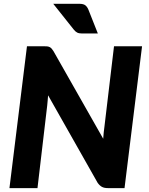

<svg xmlns="http://www.w3.org/2000/svg" viewBox="-20 -966 764 986"><path d="M204.5 -728.5Q215 -728.5 222.2 -727.8Q229.5 -727 235 -724.2Q240.5 -721.5 245 -716.5Q249.5 -711.5 254.5 -703.5L510 -253.5Q511 -271 512.8 -287Q514.5 -303 516.5 -317L565.5 -728.5H709.5L619.5 0H534.5Q515.5 0 503.8 -6.2Q492 -12.5 481.5 -27L227 -476.5Q226 -462.5 224.8 -449.5Q223.5 -436.5 222.5 -425L172.5 0H28.5L118.5 -728.5ZM387 -946.5Q408.5 -946.5 418.2 -938.8Q428 -931 434 -916.5L482.5 -794H401.5Q385.5 -794 376.2 -798.8Q367 -803.5 358 -815L253.5 -946.5Z"/></svg>

Font: Lato Black
Style: Italic
Weight: 900
Italic angle: -7°
Designer: Lukasz Dziedzic
Foundry: tyPoland Lukasz Dziedzic
Version: Version 2.007; 2014-02-27